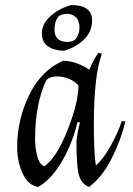

<svg xmlns="http://www.w3.org/2000/svg" viewBox="-20 -726 526 761"><path d="M48 -143Q48 -251 95.5 -349Q143 -447 230 -485Q280 -485 334 -450Q350 -489 370 -517L384 -513Q352 -428 352 -234Q352 -117 360 -70Q390 -96 419 -148.5Q448 -201 463 -247L477 -244Q458 -167 421 -95Q384 -23 333 15Q303 4 293 -31.5Q283 -67 283 -167Q288 -208 297 -241L287 -242Q269 -164 228.5 -91.5Q188 -19 132 15Q90 8 69 -40Q48 -88 48 -143ZM119 -174Q119 -141 127.5 -107.5Q136 -74 156 -67Q205 -102 248 -211Q291 -320 291 -388Q256 -423 205 -423Q178 -423 164 -409Q119 -315 119 -174ZM213 -662Q196 -642 196 -609Q196 -560 247 -560Q268 -560 278 -569Q295 -589 295 -616.5Q295 -644 281 -657.5Q267 -671 246 -671Q225 -671 213 -662ZM262 -706Q345 -706 345 -645Q345 -601 313.5 -570Q282 -539 235 -525Q197 -525 171.5 -541.5Q146 -558 146 -594.5Q146 -631 179.5 -661.5Q213 -692 262 -706Z"/></svg>

Font: Almendra
Style: Italic
Weight: 400
Italic angle: -12°
Designer: Ana Sanfelippo
Foundry: Ana Sanfelippo
Version: Version 1.004